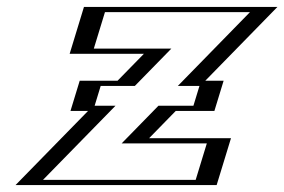

<svg xmlns="http://www.w3.org/2000/svg" viewBox="-20 -533 819 553"><path d="M463 -213.5H572.5L599.1 -300.5H548.1L755.8 -513H246.8L205.6 -378H417.6L341.8 -300.5H234.6L208 -213.5H256.7L48 0H579L620.3 -135H386.3ZM459.6 -228.5H562.1L579.5 -285.5H515.3L723.1 -498H257.3L225.2 -393H450.3L345.2 -285.5H245L227.6 -228.5H289.5L80.7 -15H568.6L600.7 -120H353.5ZM459.6 -228.5 353.5 -120H600.7L568.6 -15H80.7L289.5 -228.5H227.6L245 -285.5H345.2L450.3 -393H225.2L257.3 -498H723.1L515.3 -285.5H579.5L562.1 -228.5ZM463 -213.5 386.3 -135H620.3L579 0H48L256.7 -213.5H208L234.6 -300.5H341.8L417.6 -378H205.6L246.8 -513H755.8L548.1 -300.5H599.1L572.5 -213.5ZM436.4 -228.5 330.4 -120H575.7L543.6 -15H103.9L312.7 -228.5H252.6L270 -285.5H368.4L473.5 -393H250.2L282.3 -498H699.9L492.2 -285.5H554.5L537.1 -228.5ZM486.2 -213.5H597.5L624.1 -300.5H571.3L779 -513H221.8L180.6 -378H394.4L318.6 -300.5H209.6L183 -213.5H233.6L24.8 0H604L645.3 -135H409.5Z"/></svg>

Font: Hussar Outliner
Style: Obl
Weight: 700
Foundry: Cannot Into Space Fonts
Version: Version 0.92